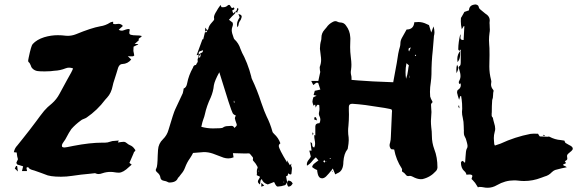

<svg xmlns="http://www.w3.org/2000/svg" viewBox="-20 -802 2673 875"><path d="M257.8 3.4Q206.5 3.4 185.1 -7.3Q177.2 -10.7 169.4 -13.2Q127.9 -28.3 124.5 -28.3Q115.7 -31.7 113.8 -33.9Q111.8 -36.1 107.9 -40.5Q100.6 -39.6 100.6 -36.1Q100.6 -33.2 102.5 -26.9L103 -24.4L102.5 -22.5H80.1L85.4 -43.9L68.8 -49.3L59.6 -51.8Q54.7 -56.6 54.7 -60.5L58.1 -68.8Q61.5 -73.2 61.5 -76.7L61 -79.6Q58.1 -88.9 57.1 -98.6L56.2 -106.9L43 -108.4Q46.9 -127 58.6 -138.7Q70.3 -153.8 82.5 -168.5Q114.7 -208.5 145.5 -250Q162.6 -273.9 181.2 -296.9Q194.8 -313 216.8 -330.6Q237.8 -349.1 251 -374L286.6 -439.5Q309.1 -478 313 -490.2Q303.7 -493.7 294.9 -493.7Q286.6 -493.7 279.3 -490.7Q253.9 -480.5 227.1 -479.5L210 -477.5Q196.8 -476.6 183.1 -476.6L162.6 -477.1Q135.3 -477.1 123 -496.1Q121.1 -500 120.1 -503.9Q116.2 -515.1 109.9 -519.5Q108.4 -520.5 108.4 -527.3L110.8 -540Q122.1 -594.2 128.9 -601.1Q147.5 -621.6 181.2 -632.3Q212.4 -641.6 243.2 -641.6Q261.2 -641.6 279.8 -639.2L288.6 -638.7Q307.6 -638.7 326.2 -646Q396 -674.8 436.5 -682.1Q460.9 -685.5 481.9 -699.2Q484.9 -701.2 490.2 -702.1Q492.7 -702.1 495.6 -703.1V-693.4Q500.5 -691.9 505.9 -691.9Q509.3 -691.9 512.9 -692.6Q516.6 -693.4 520 -693.4Q532.7 -693.4 540 -683.6L525.9 -670.9L521 -666Q527.3 -662.1 536.6 -662.1Q543.9 -663.6 551.5 -666.7Q559.1 -669.9 568.8 -669.9Q569.8 -668.5 570.6 -667.5Q571.3 -666.5 571.3 -665.5Q569.3 -657.7 569.3 -652.8Q569.3 -648.9 570.8 -647Q573.7 -642.6 588.1 -641.4Q602.5 -640.1 616.2 -640.1L622.6 -638.7L625.5 -638.2Q625.5 -633.8 618.7 -630.4Q611.8 -627 611.8 -623Q611.8 -621.6 612.8 -618.7L593.8 -601.6H608.9L609.9 -599.6L588.9 -589.4L588.4 -583.5L587.9 -569.8Q588.4 -564.5 590.3 -557.6Q591.3 -553.7 591.8 -549.3Q588.4 -545.4 584.5 -545.4H572.3Q568.8 -545.9 562.5 -545.9L578.1 -530.8Q562 -511.2 538.1 -510.3Q524.9 -510.3 518.6 -494.1L510.3 -466.8Q505.9 -451.2 500.5 -436Q496.1 -423.8 493.7 -411.6Q487.3 -377.9 468.3 -357.4Q463.4 -352.5 459.5 -347.7Q423.8 -299.8 374.5 -266.1Q369.1 -262.7 362.3 -260.3Q352.1 -256.8 347.2 -252Q323.7 -234.9 305.2 -213.9Q296.9 -203.1 277.3 -166Q274.9 -161.6 271.5 -157.7Q263.2 -146.5 262.2 -141.1Q262.2 -134.8 263.2 -132.8Q266.1 -129.9 274.4 -129.9Q279.8 -129.9 314.5 -137.2Q390.1 -151.9 446.8 -151.9H459Q470.2 -151.9 481 -156Q491.7 -160.2 504.4 -160.2Q512.7 -160.2 521.5 -161.6L517.1 -152.8Q519.5 -153.3 522.5 -153.3Q527.3 -153.8 532.2 -154.8Q537.1 -155.8 545.4 -155.8Q552.2 -154.8 558.3 -149.2Q564.5 -143.6 572.8 -140.1Q585 -135.3 593.3 -123Q596.2 -119.6 596.7 -118.2V-116.2Q596.7 -112.8 591.3 -109.9Q589.8 -108.4 589.8 -106Q587.4 -99.1 584 -92.3L569.8 -59.6Q574.2 -56.6 580.1 -51.8L567.9 -41Q541 -15.1 522 -15.1Q512.7 -15.1 504.4 -16.6Q494.1 -18.6 483.4 -18.6Q464.8 -18.6 447.3 -12.7Q437 -8.8 428.7 -8.8Q421.9 -8.8 415 -12.2Q414.6 -12.7 412.1 -12.7Q412.1 -12.2 390.6 -10.3Q349.1 -6.8 308.1 -0.5Q283.2 3.4 257.8 3.4ZM61.5 -20.5 47.4 -34.2 53.2 -45.4H58.1Z M885.3 -553.2Q895 -560.1 897 -561Q905.3 -563 905.3 -573.2Q886.7 -567.9 886 -564.2Q885.3 -560.5 885.3 -553.2ZM1273.9 30.3Q1274.9 30.3 1274.9 27.3Q1274.9 26.4 1272.5 25.4Q1272.5 30.3 1273.9 30.3ZM1159.7 -20.5 1161.1 -22.5 1159.2 -24.4 1157.7 -22ZM1045.9 -334 1049.3 -335 1046.9 -342.8 1045.4 -342.3ZM950.2 -216.8Q990.7 -216.8 995.6 -220.2Q1003.9 -227.5 1020.5 -227.5Q1028.3 -227.5 1035.2 -228.5Q1043.9 -228.5 1048.3 -218.8Q1059.1 -228 1059.1 -232.4Q1059.1 -236.3 1055.9 -243.9Q1052.7 -251.5 1050.3 -263.2Q1050.3 -266.1 1054.7 -275.9Q1044.9 -278.8 1040.5 -286.1Q1032.2 -299.8 979.5 -472.7Q958.5 -435.1 954.6 -413.1Q952.1 -385.7 940.4 -357.9Q921.9 -319.3 913.6 -280.8Q911.1 -269.5 906.7 -258.5Q902.3 -247.6 897.5 -224.1Q923.8 -216.8 950.2 -216.8ZM891.6 -540Q893.6 -544.9 894.5 -550.3Q894.5 -552.2 895 -553.7L892.6 -554.7L884.8 -540.5Q887.2 -540 891.6 -540ZM1170.9 48.8V31.2L1184.1 43.9ZM1295.4 48.3H1293.5Q1288.1 41.5 1288.1 33.7Q1288.1 28.8 1293 21Q1308.6 21 1314 35.2L1312 37.1Q1305.2 48.3 1295.4 48.3ZM1062.5 -677.7Q1060.1 -683.6 1060.1 -690.4Q1060.1 -705.1 1072.3 -723.1Q1070.3 -728 1069.1 -731.4Q1067.9 -734.9 1066.4 -737.8Q1081.5 -735.4 1081.5 -726.6Q1081.5 -723.6 1079.6 -718.8Q1079.6 -717.8 1079.1 -717.3Q1078.1 -713.9 1076.7 -710.9Q1067.9 -700.7 1066.9 -687.5Q1066.4 -684.6 1064.5 -681.2ZM1245.6 48.3Q1238.8 48.3 1231.4 31.7L1229 27.3L1200.2 38.6Q1177.7 31.2 1173.3 14.2Q1166.5 18.1 1166.5 26.9Q1166.5 35.6 1163.6 38.6Q1155.3 31.2 1155.3 25.4Q1155.3 20.5 1159.9 13.9Q1164.6 7.3 1164.6 3.9Q1164.1 2 1155.3 -1Q1153.3 -1.5 1149.9 -3.9Q1150.9 -7.3 1150.9 -11.2L1150.4 -21.5Q1150.4 -30.3 1153.3 -35.2Q1154.3 -36.6 1154.3 -39.1Q1153.8 -42 1150.9 -46.4Q1146 -56.2 1138.7 -64Q1132.3 -69.8 1132.3 -74.2L1133.3 -81.5Q1133.3 -85 1127 -91.3Q1124.5 -93.8 1122.6 -96.7Q1118.7 -103 1113.3 -103Q1109.9 -102.5 1096.7 -102.5L1041.5 -104Q1042.5 -95.2 1044.4 -85Q1032.7 -80.1 1020.5 -80.1Q1009.8 -80.1 999 -83.5L949.7 -102.1Q929.7 -108.9 909.2 -108.9Q902.8 -108.9 859.9 -105Q854 -93.3 846.2 -81.5Q832 -62 823.2 -38.1Q817.4 -22 805.2 -8.3Q800.3 -2.4 795.9 3.9Q794.9 5.4 793.5 6.3Q792 7.3 791 8.8Q783.7 29.8 751.5 29.8Q748 29.8 744.1 27.3Q737.3 23.4 727.5 22Q712.4 19.5 710.9 6.8Q709.5 -5.9 696.3 -16.6Q689.9 -21.5 689.9 -27.3Q689.9 -31.2 692.9 -35.6Q697.8 -44.9 698.7 -92.8L700.2 -119.1Q702.1 -147.9 722.7 -167.5Q741.2 -185.5 748 -210.4Q771.5 -289.6 778.3 -303.2Q780.3 -306.2 813 -377.4Q814.9 -383.3 815.9 -390.6Q815.9 -394.5 816.9 -398.4Q829.6 -402.8 833 -422.9Q839.8 -459 859.4 -493.7Q862.3 -505.9 873 -505.9L876.5 -512.7Q881.3 -518.6 881.3 -522.9Q881.3 -525.9 880.4 -528.8Q880.4 -533.7 882.3 -536.4Q884.3 -539.1 885.3 -552.7L876 -550.3Q879.4 -560.5 902.3 -622.1L903.3 -623H906.2Q911.1 -641.6 915 -658.7L917.5 -653.3Q920.4 -654.8 922.1 -656.7Q923.8 -658.7 923.8 -660.2Q923.8 -661.6 924.3 -663.1L915 -659.2V-676.3L924.8 -663.6L926.3 -666Q929.7 -668.5 929.7 -671.4Q931.2 -683.6 944.8 -698.7Q948.2 -702.6 952.1 -707Q956.1 -711.4 956.1 -714.8Q955.1 -719.2 955.1 -723.1Q955.1 -733.4 967.3 -752Q974.1 -764.6 980 -772Q982.9 -775.4 985.4 -779.3L989.3 -769.5L996.1 -769Q1008.8 -769 1016.1 -775.9Q1020 -779.8 1023.4 -779.8Q1028.3 -779.8 1031.2 -772.7Q1034.2 -765.6 1038.6 -765.6Q1041.5 -765.6 1045.4 -768.6Q1048.3 -764.6 1048.3 -761.7Q1048.3 -759.8 1043 -756.8Q1040 -755.9 1038.1 -753.9L1043 -740.7Q1051.3 -749 1052.7 -750L1053.2 -746.6Q1053.2 -741.7 1046.6 -736.3Q1040 -731 1023.4 -711.9Q1036.6 -701.2 1038.6 -700.2Q1040.5 -699.2 1040.5 -698Q1040.5 -696.8 1041 -695.1Q1041.5 -693.4 1041.5 -691.4Q1041.5 -687 1040 -683.1Q1036.1 -673.3 1036.1 -664.6Q1036.1 -652.3 1044.4 -630.9Q1046.4 -624.5 1047.9 -623.5Q1067.9 -605 1075.7 -579.6Q1079.1 -569.8 1083.5 -561Q1091.8 -547.4 1105.5 -513.7Q1117.7 -482.4 1125 -453.1Q1125.5 -447.8 1127.9 -442.4Q1152.8 -390.1 1170.4 -335Q1186 -290 1194.8 -272Q1211.4 -239.3 1221.2 -203.6Q1222.2 -197.8 1229.5 -191.4Q1249 -173.8 1257.8 -148.9Q1250.5 -144 1250.5 -136.7Q1250.5 -124 1289.1 -60.5L1287.6 -71.8L1290.5 -67.4Q1295.4 -58.1 1300.8 -49.3Q1302.2 -51.3 1308.1 -56.2Q1306.6 -50.3 1306.6 -48.3Q1306.6 -45.4 1307.1 -44.9Q1310.5 -40 1310.5 -33.7L1308.6 -14.2Q1308.6 -6.8 1303.7 -6.8Q1301.8 -6.8 1299.8 -7.8Q1297.9 -8.8 1296.1 -10Q1294.4 -11.2 1293 -12.2L1292.5 -9.3Q1292.5 -2 1288.8 -0.7Q1285.2 0.5 1283.7 1.5L1288.6 27.8L1289.1 27.3Q1287.6 29.8 1285.9 32.7Q1284.2 35.6 1282.5 38.3Q1280.8 41 1278.3 42Q1262.7 47.4 1245.6 48.3ZM1061 -743.7 1053.2 -750Q1058.6 -752 1059.6 -758.1Q1060.5 -764.2 1063.5 -766.1Q1066.4 -763.2 1066.4 -760.3Q1066.4 -756.8 1063.7 -752.9Q1061 -749 1061 -743.7ZM1053.2 -750H1052.7V-750.5Z M1463.9 -66.4 1467.3 -65.9 1466.3 -68.8ZM1486.3 -78.1 1487.8 -81.1Q1487.3 -81.5 1486.1 -81.5Q1484.9 -81.5 1483.4 -81.5L1481.9 -79.1ZM1873 -546.4Q1873.5 -546.9 1874.8 -547.4Q1876 -547.9 1876.5 -548.8Q1876.5 -549.8 1875.7 -550.8Q1875 -551.8 1874.5 -552.7L1870.6 -551.3ZM1845.2 -446.8V-457H1844.2V-447.3ZM1844.2 -567.4Q1850.6 -583 1852.5 -585.9Q1842.8 -583 1842.3 -580.1Q1841.8 -577.1 1841.8 -575.7Q1841.8 -571.8 1844.2 -567.4ZM1830.6 -442.9Q1837.4 -461.9 1839.8 -482.4Q1840.8 -493.7 1843.3 -504.4L1836.4 -510.3Q1835 -512.2 1832.5 -514.2Q1828.1 -493.2 1828.1 -472.7Q1828.1 -457.5 1830.6 -442.9ZM1462.4 -66.4 1458 -72.3Q1457 -71.3 1456.1 -70.3Q1455.1 -69.3 1454.3 -68.4Q1453.6 -67.4 1453.6 -66.4Q1453.6 -65.4 1454.6 -64.5Q1455.6 -63.5 1456.8 -62.5Q1458 -61.5 1459 -61ZM1491.2 -23.9 1497.1 -21 1495.6 -18.6ZM1405.3 -185.1 1403.3 -197.3 1402.8 -198.2Q1408.2 -196.3 1408.2 -193.4Q1408.2 -190.9 1407 -188.7Q1405.8 -186.5 1405.3 -185.1ZM1424.3 -253.4 1411.6 -257.8 1413.6 -268.1 1416 -268.6Q1421.9 -268.6 1424.3 -253.4ZM1490.2 -25.4 1489.7 -24.9Q1481 -13.2 1465.8 2.4Q1456.5 10.7 1447.8 10.7Q1433.1 10.7 1428.2 -8.8Q1426.8 -14.6 1425.8 -21L1425.3 -27.3Q1420.9 -28.3 1412.1 -33.7Q1408.7 -35.6 1406.2 -37.8Q1403.8 -40 1402.3 -41Q1404.3 -49.3 1409.4 -54.2Q1414.6 -59.1 1420.4 -63Q1426.3 -66.9 1431.2 -70.8L1419.4 -85Q1410.6 -77.6 1403.3 -68.4Q1393.6 -55.2 1378.9 -46.9L1378.4 -53.7Q1378.4 -64 1388.2 -75.7Q1394 -82 1396.5 -88.9Q1396.5 -89.8 1396 -90.3L1389.6 -115.7H1399.9L1396.5 -141.6L1395 -154.3L1396 -153.8Q1401.4 -150.9 1402.1 -148.4Q1402.8 -146 1402.8 -142.1Q1402.8 -131.3 1412.1 -129.9Q1416 -137.2 1416 -146.5Q1416 -155.3 1414.1 -163.8Q1412.1 -172.4 1412.1 -185.1L1414.1 -186.5H1414.6V-186L1417 -184.6V-226.1Q1417.5 -240.7 1436 -240.7Q1439.9 -249 1439.9 -256.8Q1439.9 -264.6 1436.5 -271.2Q1433.1 -277.8 1433.1 -282.7Q1433.1 -288.1 1434.6 -293.9Q1436 -299.8 1436 -306.6Q1436 -310.1 1435.5 -314Q1435.1 -317.9 1435.1 -322.3Q1431.6 -324.7 1428.7 -324.7Q1423.8 -324.7 1418.9 -311.5L1416 -325.7L1408.7 -320.3L1406.7 -326.7Q1404.3 -333 1403.8 -339.4Q1404.8 -349.1 1408.2 -358.9L1422.9 -365.7Q1418.9 -366.2 1409.2 -369.1L1414.6 -388.2L1437 -393.1L1439.9 -394L1430.2 -423.8Q1426.8 -425.3 1424.3 -425.3Q1420.9 -425.3 1414.6 -419.9Q1411.6 -416.5 1407.7 -414.6L1398.4 -433.1H1430.7Q1433.6 -444.8 1439.5 -474.1Q1439.5 -477.5 1438 -481.9Q1438 -484.4 1437.5 -487.5Q1437 -490.7 1437 -494.6Q1437 -496.6 1437.5 -498Q1443.4 -513.2 1443.4 -529.3L1442.9 -539.1L1442.4 -543Q1441.9 -552.2 1440.2 -561.3Q1438.5 -570.3 1438 -579.6Q1438 -599.6 1443.4 -618.2Q1444.8 -623 1444.8 -630.4Q1444.8 -650.9 1459 -666.5L1467.8 -676.8Q1478.5 -692.9 1496.6 -702.1Q1502.4 -705.6 1508.8 -705.6Q1513.7 -705.6 1519 -702.6Q1524.4 -699.7 1530.3 -699.7Q1548.3 -699.2 1557.1 -685.1Q1574.7 -662.1 1576.2 -633.3L1576.7 -626.5Q1576.7 -613.8 1576.2 -607.4Q1575.7 -597.7 1575.7 -587.4Q1575.7 -565.4 1578.6 -543Q1581.5 -520.5 1581.5 -507.3Q1581.5 -496.6 1580.1 -486.3V-485.4Q1578.6 -479 1578.6 -472.7Q1578.6 -465.3 1580.6 -458Q1582 -453.6 1582 -445.3V-438Q1596.7 -437 1610.8 -435.5Q1667 -430.7 1772 -427.2Q1785.2 -496.6 1788.1 -514.6Q1794.4 -563 1802.7 -589.4Q1804.7 -596.2 1804.7 -604Q1804.7 -617.7 1812.5 -630.9L1833 -667.5Q1865.2 -667.5 1868.2 -700.7L1879.4 -701.2L1887.2 -701.7Q1905.8 -701.7 1924.3 -692.4L1935.1 -687.5L1945.3 -653.8L1955.6 -681.6Q1960 -667.5 1960 -655.3Q1960 -646 1957.5 -637.7Q1957 -634.8 1957 -629.4Q1955.1 -600.1 1952.1 -570.8Q1946.3 -521 1946.3 -463.4Q1945.8 -445.8 1943.4 -427.7Q1939.5 -404.3 1939.5 -383.3Q1939.5 -373 1940.4 -362.3Q1941.9 -354.5 1951.7 -336.9Q1944.8 -330.6 1944.3 -325.7Q1944.3 -313.5 1945.3 -306.4Q1946.3 -299.3 1946.3 -291.5Q1943.8 -259.8 1943.8 -250.5Q1943.8 -236.8 1945.3 -222.7Q1948.2 -202.6 1948.2 -182.6Q1948.2 -151.4 1959.5 -121.1Q1973.6 -85.4 1973.6 -38.6Q1972.7 -28.3 1966.3 -22Q1941.4 5.9 1905.3 14.2L1897.5 14.6Q1881.3 14.6 1859.9 2.9Q1853 -0.5 1848.6 -0.5L1840.3 0.5Q1833 0.5 1827.6 -7.8Q1822.8 -14.2 1814.9 -18.6Q1812 -20 1812 -22.5V-25.9Q1812.5 -27.3 1812.5 -29.8Q1812.5 -31.7 1811 -34.2Q1785.2 -73.2 1776.4 -120.6L1762.7 -122.1Q1755.4 -130.4 1755.4 -140.1Q1755.4 -145.5 1757.8 -151.9Q1761.2 -165 1761.2 -178.2Q1766.1 -279.8 1766.1 -289.6L1766.6 -294.4Q1766.6 -300.3 1764.6 -302.7Q1761.7 -307.1 1646 -323.2Q1615.7 -327.1 1585.4 -329.1Q1569.8 -329.1 1569.8 -314.9V-297.4L1570.3 -280.3Q1570.3 -254.4 1567.9 -228.5Q1566.4 -216.8 1566.4 -205.6Q1566.4 -190.4 1568.8 -175.8L1569.3 -163.1Q1569.3 -149.9 1564.9 -125.5Q1564.9 -122.1 1563 -121.1Q1547.4 -101.6 1544.9 -64.9Q1544.9 -22.9 1518.1 -12.7Q1512.7 -10.3 1507.8 -7.3L1496.6 -34.2ZM1490.2 -25.4 1491.2 -23.9 1489.7 -24.9Q1490.2 -24.9 1490.2 -25.4Z M2202.1 53.7Q2191.9 53.7 2181.2 51.3Q2174.8 49.8 2161.1 49.8L2158.7 52.7Q2149.9 37.6 2145.3 31.5Q2140.6 25.4 2134.8 19.5Q2131.8 17.1 2128.9 13.7Q2128.9 11.2 2130.6 7.6Q2132.3 3.9 2132.8 0.5Q2132.8 -6.8 2118.7 -6.8Q2116.2 -6.8 2112.8 -6.3Q2109.4 -5.9 2105.5 -5.9Q2104.5 -15.6 2094.7 -23.4Q2080.6 -36.6 2080.6 -61.5Q2082 -65.4 2085.4 -67.9L2087.9 -68.8Q2091.8 -66.9 2095.7 -63Q2097.2 -61 2099.1 -59.6L2100.1 -66.9L2101.6 -88.4Q2103 -114.7 2106.4 -122.6Q2110.8 -128.9 2110.8 -136.7Q2110.8 -140.6 2109.6 -145Q2108.4 -149.4 2107.4 -154.3Q2104.5 -169.4 2096.2 -183.6Q2093.8 -188 2093.8 -201.2L2094.2 -205.6Q2094.2 -208 2093.8 -210Q2093.3 -218.3 2093.3 -227.1Q2093.3 -247.1 2088.9 -265.6Q2085.4 -278.8 2085.4 -292Q2085.4 -299.3 2086.4 -306.2Q2086.4 -332 2084 -348.1Q2082.5 -356 2081.5 -364.3H2078.1L2077.6 -363.8L2072.3 -347.2L2069.3 -356.4Q2065.9 -366.2 2064 -376H2063.5L2063 -381.8Q2063 -389.6 2067.4 -392.6Q2080.1 -400.9 2080.1 -414.1Q2080.1 -418 2079.1 -422.4L2074.2 -418.9Q2070.8 -422.9 2070.8 -426.8Q2070.8 -430.2 2072.8 -433.6Q2078.6 -444.3 2078.6 -455.1Q2078.6 -468.3 2072.8 -485.4Q2070.3 -492.7 2070.3 -494.1Q2070.3 -499 2075.7 -502Q2079.6 -505.9 2079.6 -515.1Q2080.1 -537.1 2080.1 -575.2Q2075.7 -575.2 2075.7 -574.7L2077.6 -570.3Q2068.4 -571.8 2068.4 -578.1Q2068.8 -609.9 2077.6 -646Q2079.1 -642.6 2079.1 -639.2Q2079.1 -636.2 2078.6 -634Q2078.1 -631.8 2078.1 -629.9Q2078.1 -624 2081.8 -621.8Q2085.4 -619.6 2092.8 -619.6Q2095.7 -680.2 2096.2 -682.6L2093.8 -683.6L2084.5 -668.9L2084 -671.4Q2080.1 -688.5 2080.1 -705.6L2080.6 -719.2Q2081.5 -722.7 2084 -725.6Q2086.4 -728.5 2092.8 -741.2L2096.2 -747.6L2117.2 -754.9Q2118.2 -776.9 2140.1 -780.8Q2143.1 -781.7 2146 -781.7Q2149.9 -781.7 2153.8 -779.8Q2160.2 -777.3 2161.4 -771.2Q2162.6 -765.1 2166.3 -761.2Q2169.9 -757.3 2174.3 -754.4Q2178.7 -751.5 2182.6 -747.6Q2186.5 -743.7 2191.2 -740.5Q2195.8 -737.3 2199.7 -734.4Q2211.9 -724.1 2211.9 -709L2210.9 -697.3Q2210.9 -694.3 2211.4 -690.9Q2211.9 -687.5 2211.9 -675.8Q2212.4 -671.9 2212.4 -667.5Q2212.4 -659.7 2210.9 -651.9Q2208.5 -635.3 2208.5 -618.2Q2208.5 -607.9 2209.5 -597.7Q2210.9 -590.3 2210.9 -551.3L2210.4 -523.4L2210 -498.5Q2210 -468.3 2217.8 -438.5Q2219.2 -434.6 2219.2 -430.7L2218.8 -426.8Q2217.8 -421.9 2217.8 -417.5Q2217.8 -404.3 2226.6 -394Q2229.5 -391.1 2229.5 -387.7Q2227.1 -379.9 2227.1 -368.7Q2227.1 -355 2223.1 -346.2Q2222.7 -344.7 2222.7 -339.8Q2221.2 -322.3 2221.2 -290.5L2220.7 -284.7V-274.9Q2221.2 -269.5 2226.1 -265.6Q2228 -254.4 2231.4 -243.2Q2236.8 -227.1 2236.8 -214.8Q2236.8 -208 2234.4 -200.7Q2230.5 -186.5 2230.5 -172.9Q2230.5 -167 2231.2 -160.2Q2231.9 -153.3 2232.4 -145.5Q2232.4 -144.5 2233.4 -142.8Q2234.4 -141.1 2235.4 -138.7L2243.7 -141.6Q2252.4 -144 2261.2 -147.5Q2327.1 -178.2 2397.9 -191.9Q2405.3 -192.9 2412.6 -192.9L2432.1 -192.4L2435.5 -186.5Q2439 -180.7 2440.4 -180.2Q2450.2 -179.2 2467.3 -179.2L2475.6 -178.7L2481.4 -179.7L2483.4 -179.2Q2508.8 -165.5 2536.1 -163.6L2552.2 -161.1L2553.7 -157.2Q2555.2 -152.3 2557.6 -150.4Q2564.9 -145.5 2572.8 -141.6Q2590.3 -133.8 2590.3 -125Q2590.3 -119.1 2583.5 -113.3L2581.5 -111.8Q2565.4 -99.6 2564.5 -94.2L2564 -88.9Q2564 -88.4 2564.5 -88.4Q2565.4 -81.5 2565.4 -78.1Q2565.4 -72.8 2554.2 -67.4L2559.6 -58.6Q2552.7 -54.7 2546.4 -52.7Q2546.9 -51.8 2547.1 -50.5Q2547.4 -49.3 2547.6 -48.6Q2547.9 -47.9 2548.3 -47.9Q2557.1 -44.9 2563 -40L2552.7 -37.6L2540.5 -35.2Q2524.9 -31.7 2509.8 -27.3Q2501.5 -23.9 2494.6 -17.1Q2481 -2.4 2461.9 2.4Q2455.1 4.4 2448.7 7.3L2445.8 8.3Q2408.2 22.9 2368.7 22.9Q2356.4 22.9 2345 21.5Q2333.5 20 2323.2 20Q2282.2 20 2245.1 41.5Q2224.6 53.7 2202.1 53.7ZM2065.4 -518.6Q2064 -525.9 2064 -532.2Q2064 -554.2 2077.6 -570.3Q2077.1 -564.9 2077.1 -559.1V-555.2Q2077.1 -534.2 2067.9 -522.5ZM2061 -468.3Q2059.6 -476.1 2059.6 -483.9Q2059.6 -496.1 2063 -507.3Q2068.4 -498.5 2068.4 -491.7Q2068.4 -484.4 2061 -468.3ZM2071.8 -309.1 2067.9 -319.8 2072.3 -320.8 2073.7 -309.6ZM2462.4 -183.1 2454.1 -184.6 2454.6 -187.5 2462.9 -186Z"/></svg>

Font: Pinzelan
Style: Regular
Weight: 400
Designer: GGBot
Version: 1.01